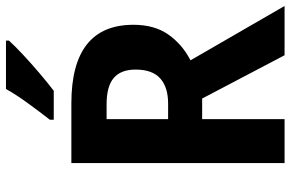

<svg xmlns="http://www.w3.org/2000/svg" viewBox="-185 -788 973 643"><g transform="rotate(-90 301.5 -466.5)"><path d="M277 -714Q540 -714 540 -506Q540 -436 507.5 -389.5Q475 -343 421 -315L603 0H438L293 -276H224V0H77V-714ZM274 -596H224V-390H276Q331 -390 360.5 -416.5Q390 -443 390 -499Q390 -548 362 -572Q334 -596 274 -596ZM487 -923Q470 -904 440 -876Q410 -848 377 -820Q344 -792 319 -773H222V-786Q247 -818 276.5 -858.5Q306 -899 325 -933H487Z"/></g></svg>

Font: Noto Sans Hebrew SemiCondensed
Style: Bold
Weight: 700
Width: 4
Designer: Monotype Design Team
Foundry: Monotype Imaging Inc.
Version: Version 2.004; ttfautohint (v1.8.4.7-5d5b)